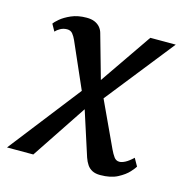

<svg xmlns="http://www.w3.org/2000/svg" viewBox="-105 -650 715 744"><g transform="rotate(15 252.5 -278.0)"><path d="M361 10Q342 10 329.2 3.5Q316.5 -3 308.5 -14.8Q300.5 -26.5 295 -42.5L223.5 -264L262.5 -258.5L90.5 0H-15L236 -322.5L226.5 -245L128 -469.5Q122 -483 114 -492.8Q106 -502.5 92 -502.5Q77.5 -502.5 65.2 -495.8Q53 -489 46 -481L30.5 -509Q34 -515 50 -528.8Q66 -542.5 92.2 -554Q118.5 -565.5 153.5 -565.5Q172.5 -565.5 185.5 -560Q198.5 -554.5 207 -544.8Q215.5 -535 219 -522.5L281 -303L243 -309L411.5 -554H513.5L269 -245L278 -321.5L382 -98Q389.5 -82 397.8 -70.5Q406 -59 419.5 -59Q429.5 -59 443.2 -66.2Q457 -73.5 473.5 -89.5L491 -58.5Q487.5 -52 472.8 -35.5Q458 -19 430.5 -4.5Q403 10 361 10Z"/></g></svg>

Font: Merriweather 20pt
Style: Italic
Weight: 400
Italic angle: -7.8°
Version: Version 2.101